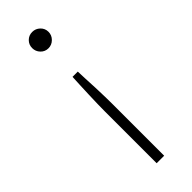

<svg xmlns="http://www.w3.org/2000/svg" viewBox="-231 -525 723 723"><g transform="rotate(-45 130.5 -163.5)"><path d="M153 177H113V-99Q113 -114 113.5 -137Q114 -160 115 -186Q116 -212 117 -236Q118 -260 119 -277H147Q147 -262 148.5 -237.5Q150 -213 151 -186Q152 -159 152.5 -136Q153 -113 153 -99ZM88 -461Q88 -479 100.5 -491.5Q113 -504 131 -504Q149 -504 162 -491.5Q175 -479 175 -461Q175 -443 162 -430Q149 -417 131 -417Q113 -417 100.5 -430Q88 -443 88 -461Z"/></g></svg>

Font: Aleo ExtraLight
Style: Regular
Weight: 250
Designer: Alessio Laiso
Foundry: Alessio Laiso
Version: Version 2.001;gftools[0.9.29]